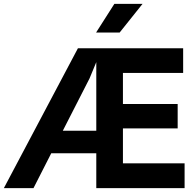

<svg xmlns="http://www.w3.org/2000/svg" viewBox="-52 -978 1017 998"><path d="M-32 0 353 -727H900V-599H587V-437.5H871.5V-310.5H587V-129H907.5V0H448.5V-181.5H214.5L122 0ZM413.5 -570.5 274.5 -298.5H448.5V-655ZM447.5 -809 542.5 -958H689L570 -809Z"/></svg>

Font: Spline Sans SemiBold
Style: Regular
Weight: 600
Designer: Eben Sorkin, Mirko Velimirovic
Foundry: Sorkin Type
Version: Version 1.000; ttfautohint (v1.8.3)